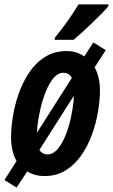

<svg xmlns="http://www.w3.org/2000/svg" viewBox="-28 -786 511 868"><path d="M46.9 62 -7.8 27.8 46.9 -58.1Q22 -101.1 22 -167Q22 -208 30.3 -259.5Q38.6 -311 56.6 -362.8Q74.7 -414.6 104 -458.3Q133.3 -502 175.5 -528.6Q217.8 -555.2 273.9 -555.2Q297.4 -555.2 317.4 -548.6Q337.4 -542 353 -530.8L394 -594.2L450.2 -559.1L399.9 -481.9Q411.1 -460.9 417.5 -434.8Q423.8 -408.7 423.8 -377Q423.8 -333 415 -280.8Q406.2 -228.5 387.7 -177.5Q369.1 -126.5 339.6 -84Q310.1 -41.5 269 -15.9Q228 9.8 173.8 9.8Q127.9 9.8 95.2 -11.2ZM139.2 -186 296.9 -434.1Q283.7 -457 257.8 -457Q234.4 -457 214.6 -433.8Q194.8 -410.6 179.7 -373.5Q164.6 -336.4 154.8 -294.4Q145 -252.4 141.1 -214.8Q140.6 -207.5 139.9 -200.2Q139.2 -192.9 139.2 -186ZM186 -87.9Q210.9 -87.9 231 -110.4Q251 -132.8 266.1 -168.7Q281.2 -204.6 290.8 -246.3Q300.3 -288.1 304.2 -326.2Q305.2 -333 305.2 -339.6Q305.2 -346.2 305.2 -352.1L149.9 -107.9Q164.6 -87.9 186 -87.9ZM218.8 -606 220.7 -616.2Q283.2 -693.4 327.1 -766.1H462.9L461.9 -757.8Q451.2 -744.6 430.2 -723.4Q409.2 -702.1 385 -679Q360.8 -655.8 339.1 -636Q317.4 -616.2 304.7 -606Z"/></svg>

Font: Open Sans Condensed
Style: Bold Italic
Weight: 700
Width: 3
Italic angle: -12°
Designer: Monotype Design Team
Foundry: Monotype Imaging Inc.
Version: Version 3.003; ttfautohint (v1.8.4)